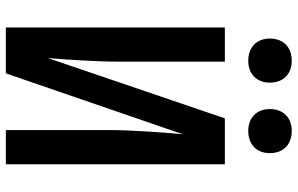

<svg xmlns="http://www.w3.org/2000/svg" viewBox="-196 -796 993 640"><g transform="rotate(90 300.0 -476.5)"><path d="M417 -808C462 -808 491 -836 491 -880C491 -925 462 -953 417 -953C373 -953 344 -925 344 -880C344 -836 373 -808 417 -808ZM183 -808C227 -808 256 -836 256 -880C256 -925 227 -953 183 -953C138 -953 109 -925 109 -880C109 -836 138 -808 183 -808ZM72 0H225L428 -590C422 -527 414 -416 414 -346V0H528V-730H375L174 -140C179 -198 186 -302 186 -373V-730H72Z"/></g></svg>

Font: JetBrains Mono
Style: Bold
Weight: 558
Monospace: yes
Designer: Philipp Nurullin, Konstantin Bulenkov
Foundry: JetBrains
Version: Version 2.305